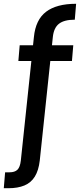

<svg xmlns="http://www.w3.org/2000/svg" viewBox="-67 -789 422 1014"><path d="M-47 205 -40 121H-17Q11 121 25 107.5Q39 94 43 59L112 -593Q121 -685 176.5 -727Q232 -769 335 -769L328 -685Q272 -685 244.5 -663.5Q217 -642 212 -593L143 59Q137 111 117 143.5Q97 176 62 190.5Q27 205 -22 205ZM30 -467 37 -550H320L313 -467Z"/></svg>

Font: DM Sans 28pt Medium
Style: Regular
Weight: 500
Version: Version 4.004;gftools[0.9.30]